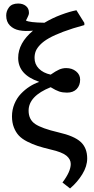

<svg xmlns="http://www.w3.org/2000/svg" viewBox="-20 -834 530 1088"><path d="M377 233.9 334 200.2Q380.9 138.2 380.9 95.2Q380.9 68.4 356.2 48.1Q331.5 27.8 267.1 13.2Q224.1 2.9 194.1 -6.8Q164.1 -16.6 134.3 -31.7Q104.5 -46.9 86.9 -65.7Q69.3 -84.5 58.6 -112.1Q47.9 -139.6 47.9 -174.8Q47.9 -211.9 61.8 -245.4Q75.7 -278.8 98.6 -302.7Q121.6 -326.7 147.5 -343.3Q173.3 -359.9 200.2 -369.1V-371.1Q83 -411.1 83 -505.9Q83 -589.8 167 -660.2Q122.6 -655.8 89.6 -662.1Q56.6 -668.5 35.9 -689.7Q15.1 -710.9 15.1 -746.1Q15.1 -771.5 31.2 -792.7Q47.4 -814 83 -814Q109.9 -814 127 -800Q144 -786.1 144 -762.2Q144 -758.3 143.6 -754.9Q143.1 -751.5 141.1 -747.1Q139.2 -742.7 137.9 -739.7Q136.7 -736.8 133.1 -729.5Q129.4 -722.2 127 -717.8Q145 -706.5 231.9 -705.1Q276.9 -731.9 325.9 -750.2Q375 -768.6 413.1 -775.9L458 -704.1V-691.9Q389.2 -673.3 338.9 -654.3Q288.6 -635.3 257.6 -617.7Q226.6 -600.1 208 -580.8Q189.5 -561.5 182.6 -544.2Q175.8 -526.9 175.8 -505.9Q175.8 -470.2 200.2 -445.3Q224.6 -420.4 267.1 -411.1Q296.4 -431.6 315.4 -439.9Q334.5 -448.2 355 -448.2Q388.2 -448.2 411.1 -429.7Q434.1 -411.1 434.1 -382.8Q434.1 -350.1 414.6 -329.6Q395 -309.1 359.9 -309.1Q335 -309.1 315.7 -315.4Q296.4 -321.8 267.1 -339.8Q142.1 -289.6 142.1 -207Q142.1 -156.7 179.4 -131.3Q216.8 -106 311 -84Q400.9 -63.5 437.5 -29.5Q474.1 4.4 474.1 64Q474.1 107.9 446.5 153.1Q418.9 198.2 377 233.9Z"/></svg>

Font: Literata Book Medium
Style: Regular
Weight: 500
Designer: Latin by Veronika Burian and Jose Scaglione. Greek by Irene Vlachou. Cyrillic by Vera Evstafieva
Foundry: TypeTogether
Version: Version 2.003;PS 002.003;hotconv 1.0.88;makeotf.lib2.5.64775